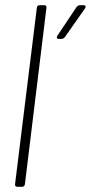

<svg xmlns="http://www.w3.org/2000/svg" viewBox="-20 -720 350 740"><path d="M47 0H65C71 0 75 -4 76 -10L159 -690C160 -696 157 -700 151 -700H133C127 -700 122 -696 122 -690L38 -10C37 -4 41 0 47 0ZM207 -570H217C222 -570 227 -573 230 -577L308 -688C312 -695 310 -700 302 -700H288C283 -700 279 -697 275 -693L201 -582C197 -575 199 -570 207 -570Z"/></svg>

Font: Barlow Condensed ExtraLight
Style: Italic
Weight: 275
Width: 3
Italic angle: -7°
Designer: Jeremy Tribby
Foundry: Tribby Type
Version: Version 1.422;hotconv 1.0.109;makeotfexe 2.5.65596